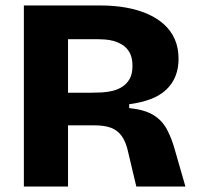

<svg xmlns="http://www.w3.org/2000/svg" viewBox="-20 -680 722 700"><path d="M67 0V-660H347Q396 -660 438.5 -652.5Q481 -645 516 -630Q551 -615 577 -592Q603 -569 617 -537.5Q631 -506 631 -465Q631 -431 620 -403Q609 -375 586.5 -353.5Q564 -332 530 -319Q496 -306 451 -300V-286Q508 -280 539.5 -260.5Q571 -241 588.5 -208.5Q606 -176 618 -132L656 0H477L448 -122Q440 -161 424.5 -183Q409 -205 385 -214Q361 -223 325 -223H228V0ZM228 -342H315Q331 -342 350.5 -343Q370 -344 389.5 -348.5Q409 -353 425.5 -363.5Q442 -374 452.5 -392Q463 -410 463 -440Q463 -469 453 -487.5Q443 -506 427 -516Q411 -526 394.5 -530.5Q378 -535 362.5 -536Q347 -537 339 -537H228Z"/></svg>

Font: Bricolage Grotesque 48pt Condensed ExtraBold ExtraBold
Style: Regular
Weight: 800
Version: Version 1.000;gftools[0.9.30]